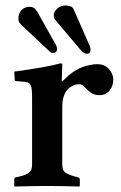

<svg xmlns="http://www.w3.org/2000/svg" viewBox="-20 -678 441 700"><path d="M176 -622Q176 -636 189 -647Q202 -658 218 -658Q226 -658 235 -655.5Q244 -653 248 -645L307 -511Q310 -504 310 -497Q310 -482 297 -482Q285 -482 273 -497L181 -606Q176 -612 176 -622ZM47 -610Q47 -628 58 -640.5Q69 -653 88 -653Q102 -653 108.5 -645Q115 -637 116 -635L184 -514Q188 -507 188 -500Q188 -485 173 -485Q166 -485 158 -493L60 -585Q54 -591 50.5 -596Q47 -601 47 -610ZM207 -381Q245 -420 277 -432Q309 -444 335 -444Q362 -444 377.5 -426Q393 -408 393 -388Q393 -364 379 -347.5Q365 -331 343 -331Q323 -331 310 -341Q297 -351 288 -361Q279 -371 270 -371Q258 -371 250 -367.5Q242 -364 233 -358Q222 -350 214.5 -332.5Q207 -315 207 -288V-77Q207 -56 219.5 -48Q232 -40 255 -34L263 -32Q271 -30 271 -23V0L269 2Q269 2 247.5 1.5Q226 1 198 0.5Q170 0 150 0Q132 0 104.5 0.5Q77 1 55.5 1.5Q34 2 34 2L32 0V-23Q32 -31 39 -32L49 -34Q73 -39 85 -48Q97 -57 97 -77V-321Q97 -359 91.5 -368.5Q86 -378 75 -379L34 -383L32 -417Q85 -424 130.5 -432Q176 -440 200 -447Q202 -447 204.5 -446.5Q207 -446 207 -444L205 -381Z"/></svg>

Font: Libertinus Serif SemiBold
Style: Regular
Weight: 600
Designer: Philipp H. Poll, Khaled Hosny
Foundry: Caleb Maclennan
Version: Version 7.051;RELEASE